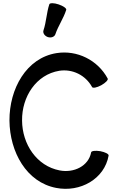

<svg xmlns="http://www.w3.org/2000/svg" viewBox="-20 -1165 749 1218"><path d="M331 -947C349 -1001 383 -1048 400 -1102C404 -1111 382 -1127 352 -1137C323 -1147 296 -1147 293 -1138C275 -1084 274 -1026 256 -973C250 -956 263 -937 283 -930C304 -923 325 -931 331 -947ZM663 -667C600 -784 469 -849 338 -828C147 -797 39 -602 40 -400C42 -200 148 -9 336 27C489 57 643 -30 669 -178C671 -188 647 -200 616 -206C586 -211 559 -208 558 -198C542 -112 449 -66 358 -84C213 -112 121 -250 120 -400C118 -552 210 -692 356 -716C440 -729 523 -688 564 -613C568 -604 594 -609 622 -624C649 -639 668 -658 663 -667Z"/></svg>

Font: Nupuram SemiBold
Style: Regular
Weight: 600
Designer: Santhosh Thottingal (santhosh.thottingal@gmail.com)
Foundry: SMC
Version: Version 1.000